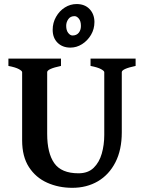

<svg xmlns="http://www.w3.org/2000/svg" viewBox="-20 -901 708 936"><path d="M641.1 -579.6Q573.7 -565.4 573.7 -549.3V-255.9Q573.7 -170.4 542.7 -109.9Q511.7 -49.3 457.3 -17.3Q402.8 14.6 332.5 14.6Q265.6 14.6 210 -10.3Q154.3 -35.2 121.1 -86.4Q87.9 -137.7 87.9 -216.8V-549.3Q87.9 -555.2 72 -564Q56.2 -572.8 21 -579.6V-615.2H277.3V-579.6Q210 -565.4 210 -549.3V-248.5Q210 -154.8 244.6 -105.5Q279.3 -56.2 362.8 -56.2Q409.2 -56.2 436.5 -82.8Q463.9 -109.4 476.1 -152.1Q488.3 -194.8 488.3 -243.2V-549.3Q488.3 -555.2 472.4 -564Q456.5 -572.8 421.4 -579.6V-615.2H641.1ZM440.4 -794.4Q440.4 -759.3 423.6 -731Q406.7 -702.6 380.1 -685.8Q353.5 -668.9 323.2 -668.9Q284.7 -668.9 260.7 -692.6Q236.8 -716.3 236.8 -755.4Q236.8 -790 253.2 -818.8Q269.5 -847.7 296.1 -864.5Q322.8 -881.3 353.5 -881.3Q393.1 -881.3 416.5 -856.9Q439.9 -832.5 440.4 -794.4ZM374.5 -774.4Q374.5 -797.9 364.5 -810.1Q354.5 -822.3 343.3 -822.3Q323.2 -822.3 313 -807.6Q302.7 -793 302.7 -775.4Q302.7 -752.9 312.5 -740.5Q322.3 -728 333.5 -728Q353 -728 363.8 -741.2Q374.5 -754.4 374.5 -774.4Z"/></svg>

Font: Gentium Plus
Style: Bold
Weight: 700
Designer: Victor Gaultney, Annie Olsen, Iska Routamaa, Becca Hirsbrunner
Foundry: SIL International
Version: Version 6.101